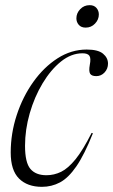

<svg xmlns="http://www.w3.org/2000/svg" viewBox="-20 -714 438 744"><path d="M299.5 -507.5Q256 -507.5 216.2 -475.5Q176.5 -443.5 145 -391Q113.5 -338.5 95.2 -275Q77 -211.5 77 -149Q77 -84 97.8 -59.5Q118.5 -35 160 -35Q189.5 -35 216.8 -48.2Q244 -61.5 272.8 -97Q301.5 -132.5 335 -199L340 -197.5Q307 -114.5 276 -69.5Q245 -24.5 212.5 -7.2Q180 10 142.5 10Q86 10 53.8 -22Q21.5 -54 21.5 -123Q21.5 -197 44.8 -268Q68 -339 109 -396.5Q150 -454 203 -488Q256 -522 316 -522Q360 -522 379.2 -506Q398.5 -490 398.5 -467.5Q398.5 -447.5 385.2 -433.2Q372 -419 353 -419Q335 -419 329.2 -428.5Q323.5 -438 328 -463Q333 -488 326.5 -497.8Q320 -507.5 299.5 -507.5ZM312 -607Q294.5 -607 285.2 -617.8Q276 -628.5 276 -643Q276 -663 290.8 -678.5Q305.5 -694 327.5 -694Q344.5 -694 353.8 -683.2Q363 -672.5 363 -658Q363 -638 348.2 -622.5Q333.5 -607 312 -607Z"/></svg>

Font: Newsreader 72pt Light
Style: Italic
Weight: 300
Italic angle: -17°
Designer: Hugues Gentile
Foundry: Production Type
Version: Version 1.003; ttfautohint (v1.8.3)